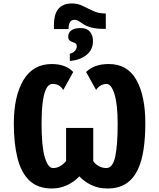

<svg xmlns="http://www.w3.org/2000/svg" viewBox="-20 -1075 916 1105"><path d="M290.5 -907.7V-929.7Q290.5 -995.1 316.9 -1025.1Q343.3 -1055.2 394.5 -1055.2Q427.2 -1055.2 456.3 -1040.8Q485.4 -1026.4 516.1 -1012Q546.9 -997.6 583.5 -997.6H588.9V-908.7H583Q534.7 -908.7 506.3 -916.5Q478 -924.3 461.7 -934.8Q445.3 -945.3 433.8 -953.1Q422.4 -960.9 408.2 -960.9Q374.5 -960.9 374.5 -907.7ZM381.8 -723.6V-765.6Q402.3 -771 412.1 -783Q421.9 -794.9 421.9 -807.6Q421.9 -820.3 414.3 -825.2Q406.7 -830.1 397.2 -833Q387.7 -835.9 380.1 -842.5Q372.6 -849.1 372.6 -864.7Q372.6 -886.2 390.1 -899.9Q407.7 -913.6 444.8 -913.6Q479.5 -913.6 497.3 -892.8Q515.1 -872.1 515.1 -838.4Q515.1 -789.6 479 -759.8Q442.9 -730 381.8 -723.6ZM278.3 9.8Q197.3 9.8 149.4 -35.9Q101.6 -81.5 80.6 -165.3Q59.6 -249 59.6 -363.8Q59.6 -522 115 -614.3Q170.4 -706.5 277.8 -706.5Q358.4 -706.5 401.4 -660.6L344.2 -557.1Q335.9 -570.8 322.3 -581.3Q308.6 -591.8 282.7 -591.8Q258.8 -591.8 244.9 -562.3Q231 -532.7 225.1 -481.4Q219.2 -430.2 219.2 -364.3Q219.2 -231.9 237.8 -169.9Q256.3 -107.9 285.2 -107.9Q307.6 -107.9 326.4 -118.9Q345.2 -129.9 360.4 -147.9V-338.9H516.6V-147.9Q527.8 -130.9 547.9 -119.4Q567.9 -107.9 591.8 -107.9Q629.4 -107.9 643.3 -174.3Q657.2 -240.7 657.2 -361.3Q657.2 -474.6 638.9 -533.2Q620.6 -591.8 593.8 -591.8Q572.8 -591.8 556.9 -581.3Q541 -570.8 533.2 -557.1L475.6 -660.6Q496.6 -682.1 529.3 -694.3Q562 -706.5 606.4 -706.5Q713.4 -706.5 764.9 -615Q816.4 -523.4 816.4 -365.2Q816.4 -284.2 806.4 -215.8Q796.4 -147.5 772.2 -96.9Q748 -46.4 705.6 -18.3Q663.1 9.8 598.1 9.8Q547.9 9.8 506.8 -9.5Q465.8 -28.8 436.5 -60.1Q407.7 -28.8 366.5 -9.5Q325.2 9.8 278.3 9.8Z"/></svg>

Font: Lunasima
Style: Bold
Weight: 700
Designer: The DocRepair Project, Monotype Design Team
Foundry: Google
Version: Version 2.009